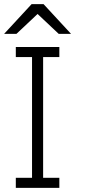

<svg xmlns="http://www.w3.org/2000/svg" viewBox="-47 -915 431 935"><path d="M107 -895 -27 -750H33L136 -847L239 -750H299L165 -895ZM30 -686V-637H109V-49H30V0H242V-49H163V-637H242V-686Z"/></svg>

Font: Chivo Light
Style: Regular
Weight: 300
Designer: Hector Gatti
Foundry: Omnibus-Type
Version: Version 1.003;PS 001.003;hotconv 1.0.70;makeotf.lib2.5.58329